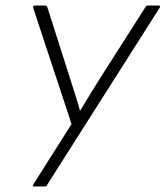

<svg xmlns="http://www.w3.org/2000/svg" viewBox="-20 -675 599 695"><path d="M104 0Q101 0 99.5 -2Q98 -4 101 -8L239 -226L100 -647Q99 -651 101 -653Q103 -655 106 -655H144Q148 -655 151 -650L232 -396Q241 -366 251 -336Q261 -306 269 -276H271Q289 -306 307 -335Q325 -364 343 -393L507 -650Q509 -653 511 -654Q513 -655 515 -655H555Q558 -655 559 -653Q560 -651 558 -647L150 -5Q149 -2 146.5 -1Q144 0 141 0Z"/></svg>

Font: Sofia Sans Semi Condensed Light
Style: Italic
Weight: 300
Italic angle: -9°
Version: Version 4.100